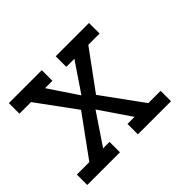

<svg xmlns="http://www.w3.org/2000/svg" viewBox="-118 -613 771 771"><g transform="rotate(-45 268.0 -227.5)"><path d="M465.8 0H277.8V-59.1H317.9L228 -190.9L139.2 -59.1H175.8V0H-9.8V-59.1H61L186 -231L65.9 -395H0V-455.1H187V-395H145L228 -271L312 -395H266.1V-455.1H455.1V-395H391.1L271 -231L396 -59.1H465.8Z"/></g></svg>

Font: Anonymous Pro
Style: Regular
Weight: 400
Monospace: yes
Designer: Mark Simonson
Version: Version 1.002